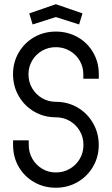

<svg xmlns="http://www.w3.org/2000/svg" viewBox="-20 -872 529 909"><path d="M41.9 -185.7V-207.7H116.1V-186Q116.1 -149.7 133.4 -119.9Q150.7 -90.1 180 -72.8Q209.4 -55.5 244.2 -55.5Q280.4 -55.5 310.2 -72.7Q340.1 -89.9 357.6 -119.7Q375.1 -149.6 375.1 -185.7Q375.1 -222.3 357.6 -252.2Q340.1 -282.1 310.2 -299.4Q280.4 -316.7 244.2 -316.7Q188.1 -316.7 141.8 -343.7Q95.6 -370.6 68.7 -417.2Q41.7 -463.9 41.7 -520.8Q41.7 -577.2 68.7 -623.4Q95.7 -669.6 141.9 -696.1Q188.1 -722.5 244.2 -722.5Q301.1 -722.5 347.8 -696.1Q394.4 -669.6 421.1 -623.4Q447.8 -577.2 447.8 -520.8V-499.1H374.5V-520.5Q374.5 -555.7 357.1 -585.1Q339.7 -614.4 309.9 -631.6Q280.2 -648.7 244.5 -648.7Q208.6 -648.7 179 -631.6Q149.4 -614.4 132.1 -585.1Q114.8 -555.7 114.8 -520.5Q114.8 -484.1 132.1 -454.5Q149.4 -424.9 179 -407.4Q208.6 -390 244.5 -390Q300.7 -390 347 -363.1Q393.3 -336.1 420.4 -289.1Q447.5 -242.1 447.5 -185.5Q447.5 -129.3 420.4 -82.9Q393.3 -36.6 347 -9.9Q300.7 16.8 244.5 16.8Q188 16.8 141.9 -9.5Q95.7 -35.9 68.8 -81.9Q41.9 -127.9 41.9 -185.7ZM118.5 -808.6 244.5 -852.1 370.5 -808.6 354.5 -756.2 244.5 -791.2 134.4 -756.2Z"/></svg>

Font: Lineal Thin
Style: Regular
Weight: 200
Designer: Created by Frank Adebiaye with contributions from Anton Moglia & Ariel Martín Pérez
Created by Frank ADEBIAYE with FontF
Foundry: Velvetyne Type Foundry
Version: Version 2.000;Glyphs 3.2 (3227)